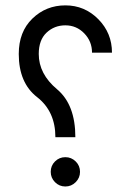

<svg xmlns="http://www.w3.org/2000/svg" viewBox="-20 -674 479 704"><path d="M256.3 -170.9H183.1Q183.1 -265.6 116 -317.9Q48.8 -370.1 48.8 -476.1Q48.8 -557.6 98.9 -606Q148.9 -654.3 219.7 -654.3Q290.5 -654.3 340.6 -603.5Q390.6 -552.7 390.6 -481H317.4Q317.4 -522.5 288.8 -551.8Q260.3 -581.1 219.7 -581.1Q179.2 -581.1 150.6 -554.2Q122.1 -527.3 122.1 -476.1Q122.1 -402.8 189.2 -346.7Q256.3 -290.5 256.3 -170.9ZM219.7 9.8Q197.3 9.8 181.6 -6.1Q166 -22 166 -43.9Q166 -66.4 181.6 -82Q197.3 -97.7 219.7 -97.7Q241.7 -97.7 257.6 -82Q273.4 -66.4 273.4 -43.9Q273.4 -22 257.6 -6.1Q241.7 9.8 219.7 9.8Z"/></svg>

Font: Catrinity
Style: Regular
Weight: 400
Designer: Alexander Lange
Foundry: High-Logic / Made with FontCreator
Version: Version 2.090;May 20, 2024;FontCreator 15.0.0.2974 64-bit